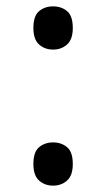

<svg xmlns="http://www.w3.org/2000/svg" viewBox="-20 -570 334 604"><path d="M147 -414Q121 -414 103 -430Q85 -446 85 -482Q85 -520 103 -535Q121 -550 147 -550Q173 -550 191 -535Q209 -520 209 -482Q209 -446 191 -430Q173 -414 147 -414ZM147 14Q121 14 103 -2Q85 -18 85 -54Q85 -92 103 -107Q121 -122 147 -122Q173 -122 191 -107Q209 -92 209 -54Q209 -18 191 -2Q173 14 147 14Z"/></svg>

Font: hexltelugu05
Style: Book
Weight: 400
Designer: Jelle Bosma - Monotype Design Team
Foundry: Monotype Imaging Inc.
Version: Version 2.003